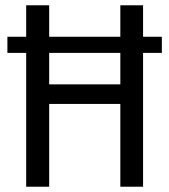

<svg xmlns="http://www.w3.org/2000/svg" viewBox="-20 -706 640 726"><path d="M79 0V-686H166V-387H435V-686H521V0H435V-313H166V0ZM8 -506V-567H592V-506Z"/></svg>

Font: Chivo Mono Light
Style: Regular
Weight: 300
Monospace: yes
Designer: Hector Gatti
Foundry: Omnibus-Type
Version: Version 1.008